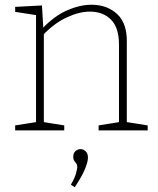

<svg xmlns="http://www.w3.org/2000/svg" viewBox="-20 -550 665 810"><path d="M44 0V-21L140 -36L132 -27V-494L140 -485L44 -500V-521L157 -527L163 -426L158 -429Q208 -482 262.5 -506Q317 -530 366 -530Q432 -530 474.5 -490.5Q517 -451 515 -369V-27L508 -36L603 -21V0H396V-21L490 -36L482 -27V-361Q482 -433 448.5 -467Q415 -501 359 -501Q315 -501 262.5 -477Q210 -453 160 -401L165 -413V-27L157 -36L251 -21V0ZM295 240 279 229Q295 202 300.5 182Q306 162 306 154Q306 145 301.5 139.5Q297 134 293 128Q289 122 289 111Q289 96 298.5 87.5Q308 79 320 79Q331 79 341 88Q351 97 351 115Q351 134 337 166.5Q323 199 295 240Z"/></svg>

Font: Bitter Thin ExtraLight
Style: Regular
Weight: 250
Version: Version 2.002